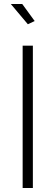

<svg xmlns="http://www.w3.org/2000/svg" viewBox="-20 -938 277 958"><path d="M144 0H93V-710H144ZM119 -817 34 -918H91L153 -833Z"/></svg>

Font: Raleway
Style: Light
Weight: 300
Designer: Matt McInerney, Pablo Impallari, Rodrigo Fuenzalida
Foundry: Matt McInerney, Pablo Impallari, Rodrigo Fuenzalida
Version: Version 3.000